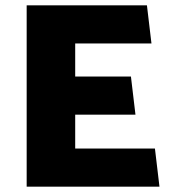

<svg xmlns="http://www.w3.org/2000/svg" viewBox="-20 -700 638 720"><path d="M262 -143V-270H488L471 -413H262V-537H548L531 -680H80V0H578L561 -143Z"/></svg>

Font: Catamaran
Style: Regular
Weight: 900
Designer: Pria Ravichandran
Version: Version 1.001;PS 001.000;hotconv 1.0.70;makeotf.lib2.5.58329